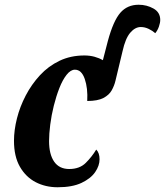

<svg xmlns="http://www.w3.org/2000/svg" viewBox="-20 -780 696 810"><path d="M223 10Q172 10 130.5 -11.5Q89 -33 64 -76.5Q39 -120 39 -186Q39 -231 51.5 -280.5Q64 -330 88.5 -377Q113 -424 148.5 -462.5Q184 -501 231 -523.5Q278 -546 336 -546Q359 -546 379 -540.5Q399 -535 414 -526L435 -607Q458 -692 487.5 -726Q517 -760 565 -760Q599 -760 627.5 -744Q656 -728 656 -696Q656 -684 650.5 -668Q645 -652 635 -640Q624 -650 607.5 -658Q591 -666 574 -666Q550 -666 529.5 -642Q509 -618 497 -564L467 -439Q462 -418 451 -398.5Q440 -379 416 -366.5Q392 -354 348 -354Q351 -408 337.5 -447Q324 -486 296 -486Q278 -486 261 -464.5Q244 -443 230.5 -408.5Q217 -374 207 -334Q197 -294 192 -254.5Q187 -215 187 -185Q187 -129 208.5 -98Q230 -67 272 -67Q316 -67 342 -93Q368 -119 386 -149Q400 -135 400 -108Q400 -81 381.5 -54Q363 -27 324 -8.5Q285 10 223 10Z"/></svg>

Font: Noto Serif ExtraCondensed ExtraBold
Style: Italic
Weight: 800
Width: 2
Italic angle: -12°
Designer: Monotype Design Team
Foundry: Monotype Imaging Inc.
Version: Version 2.013